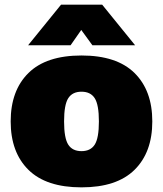

<svg xmlns="http://www.w3.org/2000/svg" viewBox="-20 -793 702 827"><path d="M274 -370Q256 -342 256 -270Q256 -198 274 -170Q292 -142 331 -142Q370 -142 388 -170Q406 -198 406 -270Q406 -342 388 -370Q370 -398 331 -398Q292 -398 274 -370ZM102.5 -61.5Q26 -137 26 -270Q26 -403 102.5 -478.5Q179 -554 331 -554Q483 -554 559.5 -478.5Q636 -403 636 -270Q636 -137 559.5 -61.5Q483 14 331 14Q179 14 102.5 -61.5ZM101 -598 243 -773H420L562 -598H378L330 -664L284 -598Z"/></svg>

Font: Nacelle Black
Style: Regular
Weight: 900
Designer: Sora Sagano
Foundry: Sora Sagano
Version: Version 1.000;FEAKit 1.0